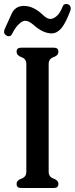

<svg xmlns="http://www.w3.org/2000/svg" viewBox="-20 -935 377 965"><path d="M224.6 -613.8V-71.8Q224.6 -45.9 249 -37.4Q273.4 -28.8 273.4 -10.3Q273.4 9.8 251 9.8H85.4Q63.5 9.8 63.5 -10.3Q63.5 -28.8 87.9 -37.4Q112.3 -45.9 112.3 -71.3V-613.8Q112.3 -639.2 87.9 -647.7Q63.5 -656.2 63.5 -675.3Q63.5 -695.3 85.9 -695.3H251Q273.4 -695.3 273.4 -675.3Q273.4 -656.2 249 -647.7Q224.6 -639.2 224.6 -613.8ZM333.5 -881.3Q312 -824.2 292.5 -798.3Q268.6 -767.1 239.7 -767.1Q195.8 -767.1 146.5 -811.5Q124 -830.6 106.9 -830.6Q94.7 -830.6 82 -819.8Q77.6 -815.9 72.3 -811Q66.9 -806.2 61 -798.3Q49.8 -783.2 40.5 -764.2Q35.2 -752.9 23.4 -752.9Q15.6 -752.9 9.3 -758.8Q0.5 -764.6 0.5 -774.9Q0.5 -781.2 3.9 -789.6Q20 -824.7 38.1 -865Q56.2 -905.3 100.1 -905.3Q148.9 -905.3 196.3 -859.4Q216.3 -839.8 233.4 -839.8Q248 -839.8 264.6 -854Q281.2 -867.2 294.9 -901.9Q299.3 -915 313.5 -915Q317.9 -915 320.3 -913.6Q333 -911.1 335.4 -895V-892.1Q335.4 -886.2 333.5 -881.3Z"/></svg>

Font: Caudex
Style: Bold
Weight: 700
Version: Version 1.01